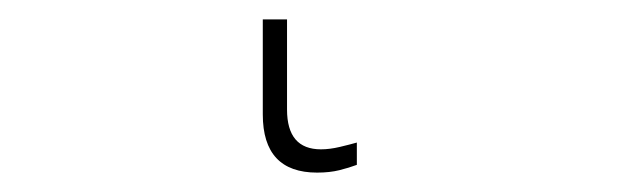

<svg xmlns="http://www.w3.org/2000/svg" viewBox="-20 42 654 198"><path d="M276 62H251V160Q251 220 307 220Q320 220 330 217.5Q340 215 348 212V189Q341 191 330.5 193.5Q320 196 311 196Q276 196 276 155Z"/></svg>

Font: Noto Sans UI Thin
Style: Regular
Weight: 250
Designer: Monotype Design Team
Foundry: Monotype Imaging Inc.
Version: Version 1.901